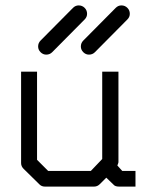

<svg xmlns="http://www.w3.org/2000/svg" viewBox="-20 -741 580 710"><path d="M373 -84 349 -60Q340 -51 328 -51H146Q134 -51 126 -59L67 -117Q58 -126 58 -138V-476H117V-150L158 -109H316L358 -153V-476H418V-141Q418 -139 414 -129L432 -109H481V-51H420Q405 -51 399 -59ZM279 -569Q279 -582 288 -591L408 -712Q417 -721 429 -721Q442 -721 451 -712Q460 -703 460 -690Q460 -678 451 -669L331 -548Q322 -539 309 -539Q297 -539 288 -548Q279 -557 279 -569ZM121 -569Q121 -582 130 -591L250 -712Q259 -721 271 -721Q284 -721 293 -712Q302 -703 302 -690Q302 -678 293 -669L173 -548Q164 -539 151 -539Q139 -539 130 -548Q121 -557 121 -569Z"/></svg>

Font: 3270 Nerd Font
Style: Regular
Weight: 400
Monospace: yes
Version: Version 3.0.1;Nerd Fonts 3.3.0